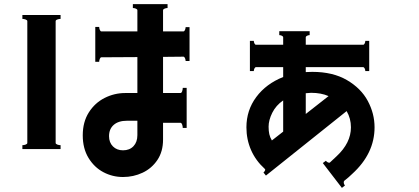

<svg xmlns="http://www.w3.org/2000/svg" viewBox="-20 -803 2040 935"><path d="M774 -526V-350H859Q864 -350 867 -358.5Q870 -367 870 -375H889V-180H870Q870 -188 867 -196.5Q864 -205 859 -205H774V-123Q774 -65 746.5 -24Q719 17 674.5 38Q630 59 579 59Q528 59 483.5 35.5Q439 12 411 -34Q383 -80 383 -144Q383 -209 412.5 -255.5Q442 -302 489.5 -326Q537 -350 590 -350H649V-525L474 -524Q469 -524 466 -516.5Q463 -509 463 -502H444V-672H463Q463 -665 466 -657.5Q469 -650 474 -650H649V-753Q649 -758 641.5 -761Q634 -764 627 -764V-783H796V-764Q789 -764 781.5 -761Q774 -758 774 -753V-650H873Q878 -650 881 -657.5Q884 -665 884 -671H903V-506H884Q884 -512 881 -519.5Q878 -527 873 -527ZM89 -730H275V-711Q267 -711 259 -708Q251 -705 251 -700V-107Q251 -102 259 -99Q267 -96 275 -96V-77H89V-96Q97 -96 105 -99Q113 -102 113 -107V-700Q113 -705 105 -708Q97 -711 89 -711ZM649 -145V-215H598Q557 -215 534 -195Q511 -175 511 -140Q511 -109 530 -90Q549 -71 579 -71Q611 -71 630 -91Q649 -111 649 -145Z M1804 -183Q1804 -55 1695 44Q1680 59 1657 77Q1654 80 1654 84Q1654 94 1660 100L1645 112L1552 -9L1567 -20Q1571 -15 1577 -12Q1583 -9 1587 -12L1619 -42Q1689 -107 1689 -183Q1689 -226 1668 -262L1275 52L1263 37Q1268 33 1270.5 27.5Q1273 22 1269 19Q1225 -21 1202.5 -72.5Q1180 -124 1180 -183Q1180 -266 1228 -330.5Q1276 -395 1359 -428V-476H1227Q1222 -476 1219 -469.5Q1216 -463 1216 -457H1197V-604H1216Q1216 -598 1219 -591.5Q1222 -585 1227 -585H1359V-621Q1359 -626 1352.5 -629Q1346 -632 1340 -632V-651H1488V-632Q1482 -632 1475.5 -629Q1469 -626 1469 -621V-585H1748Q1753 -585 1756 -591.5Q1759 -598 1759 -604H1778V-457H1759Q1759 -463 1756 -469.5Q1753 -476 1748 -476H1469V-452Q1479 -453 1501 -453Q1601 -453 1669.5 -413Q1738 -373 1771 -311.5Q1804 -250 1804 -183ZM1469 -248 1580 -335Q1544 -351 1495 -351Q1487 -351 1469 -349ZM1359 -162V-314Q1324 -290 1306 -254Q1288 -218 1288 -186Q1288 -165 1291.5 -149.5Q1295 -134 1304 -119Z"/></svg>

Font: Aoboshi One
Style: Regular
Weight: 400
Designer: IKIMOJI
Foundry: Natsumi Matsuba
Version: Version 1.000; ttfautohint (v1.8.3)